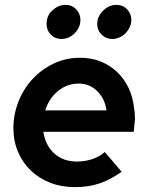

<svg xmlns="http://www.w3.org/2000/svg" viewBox="-20 -758 610 788"><path d="M35 0ZM479 -53Q431 -19 386.5 -4.5Q342 10 287 10Q232 10 186 -8Q140 -26 106.5 -58Q73 -90 54 -134.5Q35 -179 35 -232Q35 -288 55.5 -340.5Q76 -393 113 -433Q150 -473 200 -497Q250 -521 309 -521Q354 -521 392 -506Q430 -491 459 -464Q488 -437 506.5 -399.5Q525 -362 530 -317Q532 -306 533 -294Q534 -282 534 -270Q533 -260 532 -249Q531 -238 529 -217H158Q166 -162 202.5 -128.5Q239 -95 296 -95Q328 -95 357.5 -104.5Q387 -114 410 -134Q428 -114 445 -93.5Q462 -73 479 -53ZM303 -415Q255 -415 217.5 -384Q180 -353 166 -305H417Q411 -352 379.5 -383.5Q348 -415 303 -415ZM232 -598Q206 -598 188.5 -616Q171 -634 171 -660Q171 -688 188 -709L194 -714Q218 -738 249 -738Q275 -738 292.5 -720Q310 -702 310 -676Q310 -645 286.5 -621.5Q263 -598 232 -598ZM441 -598Q415 -598 397 -616Q379 -634 379 -660Q379 -687 398 -709L403 -714Q427 -738 458 -738Q484 -738 501.5 -720Q519 -702 519 -676Q519 -661 512.5 -647Q506 -633 495.5 -622Q485 -611 470.5 -604.5Q456 -598 441 -598Z"/></svg>

Font: Rosa Sans SemiBold
Style: Italic
Weight: 600
Italic angle: -12°
Designer: Pentagram / MCKL
Foundry: Pentagram / MCKL
Version: Version 1.005;September 16, 2019;FontCreator 11.5.0.2425 64-